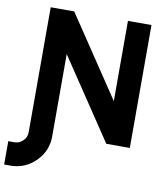

<svg xmlns="http://www.w3.org/2000/svg" viewBox="-128 -781 945 1077"><g transform="rotate(10 344.5 -243.0)"><path d="M73 -700V0H207V-457L513 0H647V-700H513V-243L207 -700ZM73 0V12Q73 40 53 60Q33 81 4 81H-31V214H4Q88 214 148 154Q207 95 207 12V0Z"/></g></svg>

Font: Unageo
Style: Bold
Weight: 700
Designer: Richard Sepsi
Foundry: Richard Sepsi
Version: Version 2.000